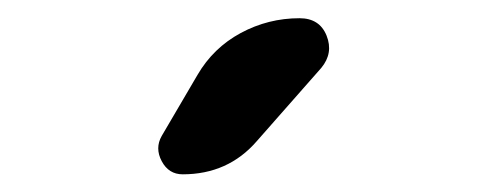

<svg xmlns="http://www.w3.org/2000/svg" viewBox="-20 -785 540 215"><path d="M184.6 -589.8Q168.9 -589.8 161.1 -604.5Q153.3 -619.1 161.1 -632.8L201.2 -701.2Q218.8 -731.4 249.5 -748Q280.3 -764.6 315.4 -764.6Q337.9 -764.6 345.7 -745.1Q353.5 -725.6 339.8 -709L267.6 -627Q235.4 -589.8 184.6 -589.8Z"/></svg>

Font: Rounded-X Mgen+ 1mn medium
Style: Regular
Weight: 500
Designer: [Source Han Sans]
Ryoko NISHIZUKA  (kana & ideographs); Paul D. Hunt (Latin, Greek & Cyrillic); Wenlong ZHANG  (bopomofo
Version: Version 1.059.20150602